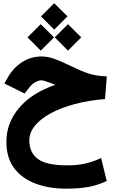

<svg xmlns="http://www.w3.org/2000/svg" viewBox="-20 -820 698 1171"><path d="M230 -720.2 310.5 -800.3 391.6 -720.2 310.5 -639.2ZM314 -592.3 394.5 -672.4 475.6 -592.3 394.5 -511.2ZM147.9 -592.3 228.5 -672.4 309.6 -592.3 228.5 -511.2ZM317.4 -302.7Q311 -305.2 304.7 -307.9Q298.3 -310.5 292.5 -312.5Q245.1 -330.1 232.9 -330.1Q214.8 -330.1 194.1 -317.9Q173.3 -305.7 158.2 -285.6L129.9 -249.5L6.8 -311L29.8 -351.1Q62.5 -407.7 115.7 -441.7Q168.9 -475.6 233.4 -475.6Q271 -475.6 310.5 -461.4Q350.1 -447.3 394 -425.8Q438.5 -404.3 469.7 -390.9Q501 -377.4 526.1 -369.9Q551.3 -362.3 575.9 -358.9Q600.6 -355.5 631.3 -354L620.6 -215.8Q521 -208 436.8 -185.5Q352.5 -163.1 290 -129.4Q227.5 -95.7 193.1 -53.5Q158.7 -11.2 158.7 36.6Q158.7 110.8 211.2 149.7Q263.7 188.5 389.6 188.5Q450.2 188.5 498.3 178Q546.4 167.5 596.7 144L630.9 283.7Q574.7 310.5 516.8 320.6Q459 330.6 382.8 330.6Q280.8 330.6 198.2 300.3Q115.7 270 67.4 206.8Q19 143.6 19 44.4Q19 -70.8 96.9 -162.4Q174.8 -253.9 317.4 -302.7Z"/></svg>

Font: Vazir Black FD-UI
Style: Black-FD-UI
Weight: 900
Designer: Saber Rastikerdar
Foundry: Saber Rastikerdar
Version: Version 30.0.0